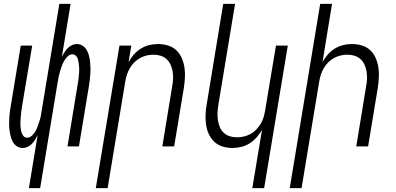

<svg xmlns="http://www.w3.org/2000/svg" viewBox="-20 -755 2040 990"><path d="M129 215 174 -58Q168 -46 161 -34.5Q154 -23 144.5 -13.5Q135 -4 122.5 2Q110 8 98 8Q81 8 67.5 -0.5Q54 -9 46.5 -23Q39 -37 35 -52.5Q31 -68 29 -84Q27 -100 27 -117Q27 -134 28 -150.5Q29 -167 31.5 -184Q34 -201 37 -218L87 -520H146L94 -209Q92 -197 90.5 -185.5Q89 -174 88 -162.5Q87 -151 86 -139.5Q85 -128 85 -117Q85 -106 86.5 -94.5Q88 -83 91 -72.5Q94 -62 101 -53.5Q108 -45 120 -45Q133 -45 144.5 -55.5Q156 -66 163 -78.5Q170 -91 174.5 -104.5Q179 -118 183.5 -131Q188 -144 190.5 -157.5Q193 -171 195 -185L286 -735H344L299 -462Q305 -474 312.5 -485.5Q320 -497 329 -506.5Q338 -516 350.5 -522Q363 -528 375 -528Q392 -528 405.5 -519.5Q419 -511 427 -497Q435 -483 439 -467.5Q443 -452 444.5 -436Q446 -420 446.5 -403Q447 -386 445.5 -369.5Q444 -353 442 -336Q440 -319 437 -302L387 0H328L379 -311Q381 -323 383 -334.5Q385 -346 386 -357.5Q387 -369 388 -380.5Q389 -392 388.5 -403Q388 -414 386.5 -425.5Q385 -437 382.5 -447.5Q380 -458 372.5 -466.5Q365 -475 353 -475Q340 -475 329 -464.5Q318 -454 311 -441.5Q304 -429 299 -415.5Q294 -402 290 -389Q286 -376 283 -362.5Q280 -349 278 -335L187 215Z M474 215 596 -520H657L643 -435Q654 -455 670 -473.5Q686 -492 706.5 -504.5Q727 -517 749.5 -522.5Q772 -528 794 -528Q821 -528 846 -520.5Q871 -513 889 -496Q907 -479 917 -456Q927 -433 931 -407.5Q935 -382 933.5 -355.5Q932 -329 928 -302L878 0H817L868 -311Q872 -331 872.5 -350Q873 -369 870 -387Q867 -405 859.5 -421.5Q852 -438 839 -450Q826 -462 808.5 -467.5Q791 -473 771 -473Q754 -473 736.5 -469Q719 -465 702.5 -456Q686 -447 672.5 -433.5Q659 -420 649.5 -403.5Q640 -387 634.5 -370Q629 -353 626 -335L535 215Z M1281 215 1331 -85Q1319 -65 1303 -46.5Q1287 -28 1266.5 -15.5Q1246 -3 1223.5 2.5Q1201 8 1179 8Q1152 8 1127.5 0.5Q1103 -7 1085 -24Q1067 -41 1056.5 -64Q1046 -87 1042.5 -112.5Q1039 -138 1040 -164.5Q1041 -191 1046 -218L1131 -735H1192L1105 -209Q1102 -189 1101.5 -170Q1101 -151 1104 -133Q1107 -115 1114 -98.5Q1121 -82 1134 -70Q1147 -58 1164.5 -52.5Q1182 -47 1202 -47Q1219 -47 1237 -51Q1255 -55 1271.5 -64Q1288 -73 1301 -86.5Q1314 -100 1324 -116.5Q1334 -133 1339 -150Q1344 -167 1347 -185L1403 -520H1464L1342 215Z M1474 215 1631 -735H1692L1643 -435Q1654 -455 1670 -473.5Q1686 -492 1706.5 -504.5Q1727 -517 1749.5 -522.5Q1772 -528 1794 -528Q1821 -528 1846 -520.5Q1871 -513 1889 -496Q1907 -479 1917 -456Q1927 -433 1931 -407.5Q1935 -382 1933.5 -355.5Q1932 -329 1928 -302L1878 0H1817L1868 -311Q1872 -331 1872.5 -350Q1873 -369 1870 -387Q1867 -405 1859.5 -421.5Q1852 -438 1839 -450Q1826 -462 1808.5 -467.5Q1791 -473 1771 -473Q1754 -473 1736.5 -469Q1719 -465 1702.5 -456Q1686 -447 1672.5 -433.5Q1659 -420 1649.5 -403.5Q1640 -387 1634.5 -370Q1629 -353 1626 -335L1535 215Z"/></svg>

Font: Iosevka Light
Style: Italic
Weight: 300
Italic angle: -9°
Monospace: yes
Designer: Belleve Invis
Foundry: Belleve Invis
Version: Version 32.5.0; ttfautohint (v1.8.4)